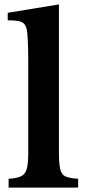

<svg xmlns="http://www.w3.org/2000/svg" viewBox="-20 -850 395 870"><path d="M247 -830V-164Q247 -111 252.5 -85Q258 -59 277 -50.5Q296 -42 334 -40V0H19V-40Q57 -42 76 -51.5Q95 -61 101.5 -85.5Q108 -110 108 -157V-570Q108 -628 106 -666Q104 -704 101 -717Q96 -742 78.5 -750Q61 -758 15 -758V-792Z"/></svg>

Font: Libre Baskerville
Style: Bold
Weight: 700
Designer: Pablo Impallari, Rodrigo Fuenzalida
Foundry: Pablo Impallari, Rodrigo Fuenzalida
Version: Version 1.051; ttfautohint (v1.8.4.7-5d5b)